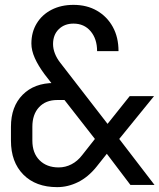

<svg xmlns="http://www.w3.org/2000/svg" viewBox="-20 -760 655 789"><path d="M215 9Q127 9 76 -42.5Q25 -94 25 -182V-239Q25 -322 73 -370.5Q121 -419 203 -419L194 -415L163 -455Q137 -490 123 -521.5Q109 -553 109 -581Q109 -628 131 -664Q153 -700 192 -720Q231 -740 282 -740Q337 -740 378.5 -716Q420 -692 443.5 -649.5Q467 -607 467 -550H379Q379 -600 352.5 -631.5Q326 -663 282 -663Q245 -663 221.5 -640Q198 -617 198 -579Q198 -560 205.5 -540.5Q213 -521 227 -503L422 -251L513 -365H613L470 -189L615 0H516L419 -128L376 -74Q342 -32 300.5 -11.5Q259 9 215 9ZM221 -72Q249 -72 274 -85Q299 -98 318 -123L370 -189L245 -349H215Q168 -349 140.5 -319.5Q113 -290 113 -239V-182Q113 -131 142.5 -101.5Q172 -72 221 -72Z"/></svg>

Font: Atlassian Mono
Style: Regular
Weight: 400
Monospace: yes
Designer: Philipp Nurullin, Konstantin Bulenkov
Foundry: Modifications by Atlassian Pty Ltd, manufactured by JetBrains
Version: Version 2.304